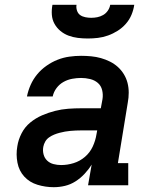

<svg xmlns="http://www.w3.org/2000/svg" viewBox="-20 -770 640 798"><path d="M203 8Q169 8 136 -2Q103 -12 81 -36Q59 -60 52.5 -94Q46 -128 52 -162Q56 -189 69.5 -215.5Q83 -242 105.5 -260.5Q128 -279 154.5 -290.5Q181 -302 208.5 -309Q236 -316 263.5 -318Q291 -320 318 -320H399L406 -358Q409 -377 404.5 -395.5Q400 -414 386.5 -425.5Q373 -437 354.5 -441.5Q336 -446 317 -446Q299 -446 280 -442.5Q261 -439 244 -429.5Q227 -420 215 -404Q203 -388 199 -369H92Q97 -394 107.5 -417.5Q118 -441 134.5 -461Q151 -481 173 -496.5Q195 -512 219 -521.5Q243 -531 268 -534.5Q293 -538 317 -538Q338 -538 359 -536Q380 -534 399.5 -528.5Q419 -523 437 -514Q455 -505 469.5 -492Q484 -479 494.5 -462Q505 -445 510 -425.5Q515 -406 515 -385Q515 -364 511 -343L470 -92H513V0H346L361 -86Q348 -65 331 -47Q314 -29 293.5 -16Q273 -3 250 2.5Q227 8 204 8Q204 8 204 8Q204 8 203 8ZM234 -84Q260 -84 286 -92Q312 -100 333 -118Q354 -136 365.5 -161Q377 -186 381 -212L384 -228H318Q306 -228 295 -227.5Q284 -227 272.5 -226Q261 -225 250 -223Q239 -221 227.5 -218Q216 -215 205 -210.5Q194 -206 184 -199Q174 -192 168 -181.5Q162 -171 160 -160Q157 -144 161 -128.5Q165 -113 176 -102.5Q187 -92 202.5 -88Q218 -84 234 -84ZM345 -610Q324 -610 303.5 -612.5Q283 -615 264.5 -622Q246 -629 231 -641.5Q216 -654 206.5 -671Q197 -688 195.5 -708.5Q194 -729 198 -750H298Q296 -738 300 -726Q304 -714 313 -707.5Q322 -701 334.5 -698.5Q347 -696 359 -696Q372 -696 384.5 -698.5Q397 -701 408.5 -707.5Q420 -714 428 -725.5Q436 -737 438 -750H538Q535 -729 526.5 -708.5Q518 -688 503 -671Q488 -654 469 -642Q450 -630 429 -622.5Q408 -615 387 -612.5Q366 -610 345 -610Z"/></svg>

Font: Iosevka Slab SmBdExObl
Style: Regular
Weight: 600
Width: 7
Italic angle: -9°
Monospace: yes
Designer: Belleve Invis
Foundry: Belleve Invis
Version: Version 11.1.0; ttfautohint (v1.8.3)